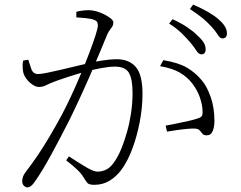

<svg xmlns="http://www.w3.org/2000/svg" viewBox="-20 -790 1040 830"><path d="M851 -555Q839 -555 829 -571Q819 -587 803 -606Q787 -625 765 -646.5Q743 -668 711 -688L726 -707Q763 -690 789 -672.5Q815 -655 832 -638Q852 -620 860.5 -606Q869 -592 869 -577Q869 -566 864 -560.5Q859 -555 851 -555ZM98 20Q91 20 83.5 13Q76 6 76 -7Q76 -16 79 -25Q82 -34 90 -45Q119 -83 143 -118.5Q167 -154 192 -196Q217 -238 247 -293Q266 -329 287.5 -375Q309 -421 329.5 -470Q350 -519 366.5 -562.5Q383 -606 393 -637.5Q403 -669 403 -679Q403 -687 400.5 -693.5Q398 -700 387 -704Q376 -709 351.5 -711.5Q327 -714 310 -715V-739Q321 -742 335 -744Q349 -746 365 -746Q379 -746 397 -741Q415 -736 431.5 -727.5Q448 -719 459 -710Q470 -701 470 -693Q470 -683 465.5 -675.5Q461 -668 455 -660.5Q449 -653 444 -642Q433 -616 416 -574.5Q399 -533 377 -482Q355 -431 330 -376.5Q305 -322 279 -269Q257 -226 237 -188Q217 -150 199 -117Q181 -84 164 -56Q147 -28 130 -4Q121 9 113.5 14.5Q106 20 98 20ZM387 9Q364 9 357 0Q350 -9 340 -25Q336 -32 330 -39.5Q324 -47 309.5 -60.5Q295 -74 266 -97L278 -114Q319 -87 352 -67.5Q385 -48 401 -48Q424 -48 444 -59.5Q464 -71 485 -107Q496 -125 507.5 -154.5Q519 -184 529.5 -221Q540 -258 546.5 -301Q553 -344 553 -389Q553 -449 537 -475.5Q521 -502 477 -502Q452 -502 417 -495.5Q382 -489 345.5 -479Q309 -469 278.5 -459Q248 -449 231 -443Q195 -430 180 -422Q165 -414 148 -414Q136 -414 121.5 -423.5Q107 -433 96 -447Q85 -461 81 -475Q79 -483 78 -499Q77 -515 80 -528L102 -532Q108 -513 115.5 -491.5Q123 -470 145 -470Q158 -470 184.5 -475.5Q211 -481 243.5 -488.5Q276 -496 308.5 -504Q341 -512 367 -518Q387 -523 422.5 -528.5Q458 -534 484 -534Q538 -534 567 -500.5Q596 -467 596 -384Q596 -325 584 -262.5Q572 -200 551.5 -145.5Q531 -91 504 -55Q483 -27 454 -9Q425 9 387 9ZM874 -205Q861 -205 855.5 -211.5Q850 -218 844 -225.5Q838 -233 824 -234Q814 -235 791 -233Q768 -231 743.5 -227.5Q719 -224 702 -221L696 -247Q713 -250 740.5 -255.5Q768 -261 794.5 -267Q821 -273 835 -278Q851 -283 854 -291.5Q857 -300 855 -319Q854 -338 844.5 -367.5Q835 -397 812 -428Q790 -457 757.5 -476Q725 -495 672 -504L686 -530Q752 -519 789 -497Q826 -475 853 -442Q875 -416 891 -370Q907 -324 907 -267Q907 -242 899.5 -223.5Q892 -205 874 -205ZM941 -624Q931 -624 921 -640.5Q911 -657 894 -675Q876 -695 854.5 -712.5Q833 -730 801 -751L815 -770Q852 -754 879 -738.5Q906 -723 923 -708Q943 -691 952 -676Q961 -661 961 -646Q961 -635 956 -629.5Q951 -624 941 -624Z"/></svg>

Font: Noto Serif JP ExtraLight
Style: Regular
Weight: 200
Designer: Ryoko NISHIZUKA  (kana & ideographs); Frank Grießhammer (Latin, Greek & Cyrillic); Wenlong ZHANG  (bopomofo); Sandoll Co
Foundry: Adobe
Version: Version 2.002-H1;hotconv 1.1.0;makeotfexe 2.6.0